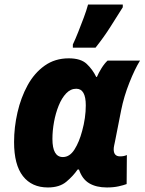

<svg xmlns="http://www.w3.org/2000/svg" viewBox="-20 -816 637 846"><path d="M191 10Q120 10 81 -40Q42 -90 42 -190Q42 -255 57 -320.5Q72 -386 101.5 -440Q131 -494 176.5 -526.5Q222 -559 283 -559Q336 -559 362 -534.5Q388 -510 404 -477H407Q414 -494 427 -515Q440 -536 454 -549H597Q574 -512 550 -451.5Q526 -391 514 -331L487 -194Q485 -184 483 -175Q481 -166 481 -158Q481 -127 509 -127Q527 -127 539 -133L538 -5Q525 0 502.5 5Q480 10 451 10Q404 10 373 -8.5Q342 -27 328 -69H322Q302 -40 272 -15Q242 10 191 10ZM257 -124Q287 -124 308 -157Q329 -190 342 -239Q358 -297 358 -352Q358 -425 316 -425Q291 -425 271.5 -404.5Q252 -384 238.5 -350.5Q225 -317 218 -278.5Q211 -240 211 -204Q211 -124 257 -124ZM301 -606V-620Q312 -643 324.5 -674.5Q337 -706 349 -738Q361 -770 368 -796H521V-784Q495 -743 467 -698.5Q439 -654 401 -606Z"/></svg>

Font: Noto Sans Disp ExtBd
Style: Italic
Weight: 800
Italic angle: -12°
Designer: Monotype Design Team
Foundry: Monotype Imaging Inc.
Version: Version 2.000;GOOG;noto-source:20170915:90ef993387c0